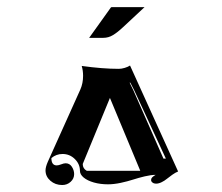

<svg xmlns="http://www.w3.org/2000/svg" viewBox="-20 -665 636 550"><path d="M110.4 -176.8Q110.4 -186.5 116.9 -201.4L210.2 -408.7Q218 -426.3 218 -448Q218 -462.6 214.1 -476.1Q273.9 -467.8 320.3 -467.8Q328.1 -467.8 337.4 -470.6Q346.7 -473.4 352.5 -477.3L490.2 -173.8Q482.4 -170.7 473.4 -164.3Q464.4 -158 457.9 -152.6Q451.4 -147.2 443 -143.1Q434.6 -138.9 426.8 -138.9Q421.1 -138.9 417 -142Q412.8 -145 412.8 -149.4Q412.8 -153.8 416 -157Q419.2 -160.2 425.8 -164.1Q412.6 -164.1 394.5 -159.8Q376.5 -155.5 361.1 -150.5Q345.7 -145.5 325.8 -141.2Q305.9 -137 289.3 -137Q267.6 -137 249 -142.2Q230.5 -147.5 219.7 -156.4Q209 -165.3 209 -175.8Q209 -195.1 194.3 -209.5Q179.7 -223.9 159.2 -223.9Q141.1 -223.9 127.2 -212.2Q127.2 -191.4 142.3 -191.2Q147.5 -191.2 155.2 -194.2Q162.8 -197.3 168 -197.3Q179.4 -197.3 185.9 -187.3Q192.4 -177.2 192.4 -166.3Q192.4 -153.3 182.4 -144.2Q172.4 -135 158.2 -135Q138.4 -135 124.4 -147.2Q110.4 -159.4 110.4 -176.8ZM217 -195.3Q217 -182.1 228.5 -175.8H381.8L294.9 -384.5ZM351.3 -428.2 362.1 -406.2 448.2 -210.7H455.1L364.3 -406.7L353.3 -428.2ZM235.4 -556.6 297.4 -643.3Q298.1 -644.5 300 -644.5H394L332.5 -587.2Q316.7 -572.3 303.7 -564.5Q290.8 -556.6 275.9 -556.6Z"/></svg>

Font: AgreloyInT3
Style: Medium
Weight: 400
Designer: gluk
Foundry: gluk
Version: Version 0.27